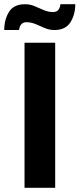

<svg xmlns="http://www.w3.org/2000/svg" viewBox="-49 -888 376 908"><path d="M67 0V-686H212V0ZM-29 -746Q-29 -795 -6.5 -831.5Q16 -868 69 -868Q94 -868 115.5 -858.5Q137 -849 158.5 -840Q180 -831 202 -831Q216 -831 225 -839Q234 -847 237 -868H307Q307 -819 284 -782.5Q261 -746 208 -746Q184 -746 162.5 -755.5Q141 -765 119.5 -774Q98 -783 76 -783Q62 -783 53 -774.5Q44 -766 41 -746Z"/></svg>

Font: Archivo VF Beta
Style: Regular
Weight: 400
Designer: Hector Gatti
Foundry: Omnibus-Type
Version: Version 1.002